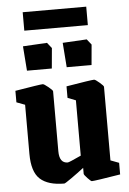

<svg xmlns="http://www.w3.org/2000/svg" viewBox="-57 -857 612 910"><g transform="rotate(-5 249.5 -402.0)"><path d="M85.9 -727.1V-814.9H388.2V-727.1ZM82 -537.1 73.2 -653.8 188 -660.2 209 -633.8 200.2 -537.1ZM271 -537.1 262.2 -653.8 377 -660.2 397.9 -633.8 389.2 -537.1ZM211.9 11.2Q134.8 11.2 96.9 -23.2Q59.1 -57.6 59.1 -143.1V-377L19 -392.1V-446.8Q138.7 -466.8 150.9 -466.8Q156.7 -466.8 176.8 -450.4Q196.8 -434.1 196.8 -429.2V-144Q196.8 -86.9 236.8 -86.9Q240.2 -86.9 256.3 -93.8Q272.5 -100.6 286.6 -107.4L300.8 -113.8V-377L262.2 -392.1V-446.8Q381.8 -466.8 395 -466.8Q400.9 -466.8 419.9 -450.4Q439 -434.1 439 -429.2V-79.1L479 -64V-8.8Q356.9 11.2 342.8 11.2Q338.4 11.2 322.8 -5.4Q307.1 -22 307.1 -26.9V-55.2Q278.8 -33.2 247.3 -11Q215.8 11.2 211.9 11.2Z"/></g></svg>

Font: Grenze
Style: Bold
Weight: 700
Designer: Renata Polastri
Foundry: Omnibus-Type
Version: Version 1.002;PS 001.002;hotconv 1.0.88;makeotf.lib2.5.64775